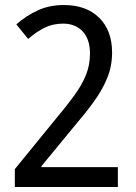

<svg xmlns="http://www.w3.org/2000/svg" viewBox="-20 -744 540 764"><path d="M39 -71 202 -271Q245 -322 275.5 -364Q306 -406 322 -445.5Q338 -485 338 -531Q338 -588 309 -619Q280 -650 231 -650Q190 -650 157 -633.5Q124 -617 92 -589L45 -647Q85 -682 131 -703Q177 -724 234 -724Q323 -724 374.5 -673.5Q426 -623 426 -535Q426 -480 406 -432Q386 -384 352 -337.5Q318 -291 276 -242L145 -83V-79H449V0H39Z"/></svg>

Font: Noto Sans Gurmukhi UI SemiCondensed
Style: Regular
Weight: 400
Width: 4
Designer: Jelle Bosma - Monotype Design Team
Foundry: Monotype Imaging Inc.
Version: Version 2.004; ttfautohint (v1.8.4.7-5d5b)